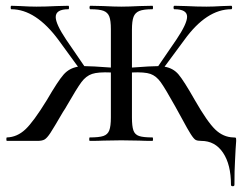

<svg xmlns="http://www.w3.org/2000/svg" viewBox="-20 -488 840 665"><path d="M798 0Q798 7 796 29Q796 37 794 69Q792 101 792 152Q792 157 786 157Q780 157 780 152Q780 82 752.5 41Q725 0 677 0Q664 0 657.5 -3.5Q651 -7 640 -24.5Q629 -42 613 -72Q604 -89 586 -121Q552 -182 536.5 -203.5Q521 -225 501 -232Q481 -239 437 -237V-81Q437 -51 442 -36.5Q447 -22 461.5 -17Q476 -12 508 -12Q510 -12 510 -6Q510 0 508 0Q479 0 463 -1L400 -2L338 -1Q321 0 291 0Q289 0 289 -6Q289 -12 291 -12Q323 -12 338 -17Q353 -22 358.5 -36.5Q364 -51 364 -81V-237Q320 -239 299 -232Q278 -225 262 -203.5Q246 -182 211 -121Q208 -115 198 -100Q166 -45 154.5 -27.5Q143 -10 134.5 -5Q126 0 110 0H4Q2 0 2 -6Q2 -12 4 -12Q39 -13 67.5 -39.5Q96 -66 142 -141Q181 -208 200.5 -230Q220 -252 250 -257L183 -349Q104 -456 19 -456Q17 -456 17 -462Q17 -468 19 -468L50 -467Q82 -465 106 -465Q138 -465 176 -467L217 -468Q219 -468 219 -462Q219 -456 217 -456Q173 -456 173 -429Q173 -405 209 -351L272 -259Q297 -259 364 -254V-387Q364 -417 358.5 -431Q353 -445 338.5 -450.5Q324 -456 293 -456Q290 -456 290 -462Q290 -468 293 -468L338 -467Q376 -465 400 -465Q424 -465 464 -467L508 -468Q510 -468 510 -462Q510 -456 508 -456Q477 -456 462.5 -450Q448 -444 442.5 -429.5Q437 -415 437 -385V-254Q504 -259 528 -259L591 -351Q628 -406 628 -430Q628 -456 584 -456Q581 -456 581 -462Q581 -468 584 -468L624 -467Q662 -465 695 -465Q718 -465 750 -467L781 -468Q784 -468 784 -462Q784 -456 781 -456Q695 -456 618 -349L550 -257Q580 -252 598.5 -230Q617 -208 655 -141Q698 -66 725.5 -39.5Q753 -13 788 -12Q796 -12 797 -10.5Q798 -9 798 0Z"/></svg>

Font: Cormorant SC Medium
Style: Regular
Weight: 500
Designer: Christian Thalmann (Catharsis Fonts)
Version: Version 3.000